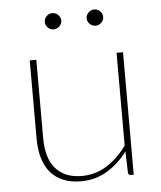

<svg xmlns="http://www.w3.org/2000/svg" viewBox="-50 -718 646 770"><g transform="rotate(-5 272.5 -333.0)"><path d="M458 -493V0H446Q437 0 435.5 -10L433 -96Q398 -48.5 350.5 -20.2Q303 8 246 8Q205 8 174.2 -4.8Q143.5 -17.5 123.2 -41.2Q103 -65 92.8 -99.5Q82.5 -134 82.5 -177.5V-493H109V-177.5Q109 -139 117.5 -108.5Q126 -78 143.8 -56.8Q161.5 -35.5 188.2 -24.2Q215 -13 251 -13Q304.5 -13 350.2 -41.2Q396 -69.5 432 -119.5V-493ZM222.5 -641Q222.5 -628 212.2 -618.2Q202 -608.5 189 -608.5Q175.5 -608.5 165.8 -618.2Q156 -628 156 -641Q156 -654.5 165.8 -664.2Q175.5 -674 189 -674Q202 -674 212.2 -664.2Q222.5 -654.5 222.5 -641ZM391 -641Q391 -628 381 -618.2Q371 -608.5 358 -608.5Q344.5 -608.5 334.5 -618.2Q324.5 -628 324.5 -641Q324.5 -654.5 334.5 -664.2Q344.5 -674 358 -674Q371 -674 381 -664.2Q391 -654.5 391 -641Z"/></g></svg>

Font: Lato ExtraLight
Style: Regular
Weight: 275
Designer: Lukasz Dziedzic with Adam Twardoch and Botio Nikoltchev
Foundry: tyPoland Lukasz Dziedzic
Version: Version 2.015; 2015-08-06; http://www.latofonts.com/